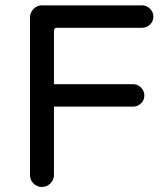

<svg xmlns="http://www.w3.org/2000/svg" viewBox="-20 -703 634 728"><path d="M93.8 -39.1V-636.7Q93.8 -655.3 106.9 -668.9Q120.1 -682.6 138.7 -682.6H518.6Q536.1 -682.6 548.8 -669.9Q561.5 -657.2 561.5 -639.6Q561.5 -622.1 548.8 -609.9Q536.1 -597.7 518.6 -597.7H196.3Q184.6 -597.7 184.6 -585.9V-383.8H484.4Q502 -383.8 514.6 -371.1Q527.3 -358.4 527.3 -340.8Q527.3 -323.2 514.6 -311Q502 -298.8 484.4 -298.8H184.6V-39.1Q184.6 -20.5 170.9 -7.3Q157.2 5.9 138.7 5.9Q120.1 5.9 106.9 -7.3Q93.8 -20.5 93.8 -39.1Z"/></svg>

Font: KTXP_ComRound
Style: Medium
Weight: 500
Version: Version 1.01;May 16, 2022;FontCreator 13.0.0.2683 64-bit